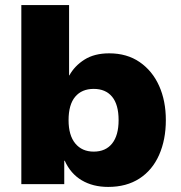

<svg xmlns="http://www.w3.org/2000/svg" viewBox="-20 -725 714 756"><path d="M406 11Q346 11 302 -15Q258 -41 235 -92H233V0H64V-705H252V-428H253Q274 -466 313 -490.5Q352 -515 410 -515Q480 -515 530 -480.5Q580 -446 606.5 -387Q633 -328 633 -252Q633 -175 606.5 -115Q580 -55 529 -22Q478 11 406 11ZM349 -128Q396 -128 421.5 -160Q447 -192 447 -252Q447 -313 421.5 -344Q396 -375 349 -375Q302 -375 276 -344Q250 -313 250 -252Q250 -192 276.5 -160Q303 -128 349 -128Z"/></svg>

Font: Nunito Sans 8pt Black
Style: Regular
Weight: 900
Version: Version 3.101;gftools[0.9.27]